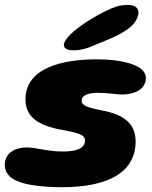

<svg xmlns="http://www.w3.org/2000/svg" viewBox="-42 -741 616 780"><path d="M225.5 -543.5C244.5 -530 296.5 -537.5 330 -552.5C357.5 -565 410 -584 437 -598.5C472.5 -617.5 501 -635.5 514 -665C522.5 -683 524 -699.5 511.5 -711C499 -723 474 -722 451.5 -719C410 -714.5 314.5 -659.5 268.5 -622.5C232 -594 202.5 -559 225.5 -543.5ZM212.5 19.5C366.5 19.5 509 -24.5 509 -166.5C509 -240.5 458.5 -276 374 -292C313.5 -303.5 289.5 -313 289.5 -331C289.5 -356.5 322 -364 357 -364C393 -364 434 -357 453 -357C493 -357 550.5 -371 550.5 -425C550.5 -480 444 -500 352 -500C213.5 -500 61.5 -466.5 61.5 -337C61.5 -267 112 -230.5 212 -213C287.5 -199.5 303.5 -189.5 303.5 -170.5C303.5 -134 258.5 -125.5 213 -125.5C149 -125.5 106 -142 66.5 -142C18.5 -142 -22.5 -119 -22.5 -71.5C-22.5 -40 -4 -19 28.5 -5C71.5 13 143 19.5 212.5 19.5Z"/></svg>

Font: Gluten
Style: Bold Italic
Weight: 700
Italic angle: -13°
Designer: Tyler Finck
Foundry: Etcetera Type Company
Version: Version 0.920